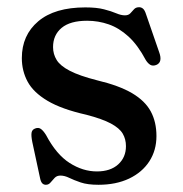

<svg xmlns="http://www.w3.org/2000/svg" viewBox="-20 -500 506 532"><path d="M248.5 -25Q286 -25 307.5 -44.5Q329 -64 329 -95Q329 -114.5 320 -129.8Q311 -145 287.2 -157.8Q263.5 -170.5 219.5 -182Q150.5 -197.5 111.5 -220.8Q72.5 -244 56.5 -273.8Q40.5 -303.5 40.5 -339Q40.5 -402.5 86 -441Q131.5 -479.5 216.5 -479.5Q248 -479.5 268.2 -474.2Q288.5 -469 302 -463.2Q315.5 -457.5 326 -457.5Q336 -457.5 341.2 -463.2Q346.5 -469 351.5 -474.5Q356.5 -480 365.5 -480Q371.5 -480 376.2 -476Q381 -472 384.5 -461L421 -355.5Q426 -342 424.2 -333Q422.5 -324 413 -320Q403.5 -316.5 396.8 -320.2Q390 -324 384 -333.5Q362 -375 336 -398.8Q310 -422.5 281.2 -432.5Q252.5 -442.5 221.5 -442.5Q174.5 -442.5 150.8 -422.8Q127 -403 127 -369.5Q127 -350 137 -333.8Q147 -317.5 173.5 -303.8Q200 -290 249 -277.5Q310 -263 346 -241.8Q382 -220.5 397.8 -191.2Q413.5 -162 413.5 -123Q413.5 -83.5 393.8 -53Q374 -22.5 337.8 -5.2Q301.5 12 253 12Q222.5 12 203.5 5.5Q184.5 -1 171.8 -7.2Q159 -13.5 147.5 -13.5Q137.5 -13.5 131.5 -7.2Q125.5 -1 120.2 5.5Q115 12 107 12Q101 12 97 7.8Q93 3.5 91 -6.5L69.5 -106.5Q66 -124 67.5 -132.5Q69 -141 77.5 -144Q86.5 -147.5 93.2 -142.8Q100 -138 107.5 -126Q136 -72 172.8 -48.5Q209.5 -25 248.5 -25Z"/></svg>

Font: Fraunces Wonky
Style: Regular
Weight: 400
Version: Version 1.000;[b76b70a41]